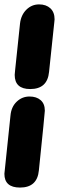

<svg xmlns="http://www.w3.org/2000/svg" viewBox="-55 -845 266 865"><path d="M35.2 -738.8Q39.6 -777.3 63.7 -801.3Q87.9 -825.2 121.1 -825.2Q152.8 -825.2 171.9 -807.6Q190.9 -790 190.9 -757.8Q190.9 -756.8 189.5 -743.2Q187.5 -725.6 185.8 -708.5Q184.1 -691.4 178.5 -639.4Q172.9 -587.4 166 -521Q158.7 -443.8 81.1 -443.8Q11.2 -443.8 11.2 -507.8Q11.2 -509.3 13.2 -529.8Q22 -610.4 35.2 -738.8ZM-7.8 -324.2Q-4.4 -363.3 20 -386.7Q44.4 -410.2 78.1 -410.2Q109.4 -410.2 128.2 -393.8Q147 -377.4 147 -346.2Q147 -336.9 120.1 -77.1Q112.8 0 35.2 0Q-35.2 0 -35.2 -62Q-35.2 -67.9 -7.8 -324.2Z"/></svg>

Font: BPreplay
Style: Bold Italic
Weight: 700
Italic angle: -6°
Designer: Magenta/George Triantafyllakos
Foundry: Magenta/George Triantafyllakos
Version: Version 1.00